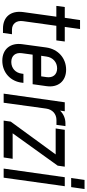

<svg xmlns="http://www.w3.org/2000/svg" viewBox="448 -1208 772 1709"><g transform="rotate(90 834.5 -354.0)"><path d="M235 6H274L285 -74H246C191 -74 160 -114 169 -174L210 -469H340L350 -544H220L239 -680H159L139 -544H43L33 -469H129L88 -174C73 -63 131 6 235 6Z M601 -556C498 -556 418 -485 403 -379L374 -166C359 -59 419 12 521 12C625 12 706 -60 717 -166L718 -176H638L636 -162C630 -107 589 -68 532 -68C476 -68 446 -106 454 -162L467 -258H730L747 -379C763 -485 702 -556 601 -556ZM667 -382 660 -334H477L484 -382C492 -438 534 -476 589 -476C645 -476 675 -438 667 -382Z M1080 -550C1034 -550 995 -533 965 -502L971 -544H891L814 0H895L947 -378C955 -435 995 -470 1049 -470H1092L1103 -550Z M1464 -544H1136L1124 -463H1355L1063 -63L1054 0H1382L1394 -80H1167L1455 -481Z M1565 -601H1646L1663 -720H1582ZM1481 0H1562L1638 -544H1558Z"/></g></svg>

Font: Mohave
Style: Italic
Weight: 400
Italic angle: -8°
Designer: Gumpita Rahayu
Foundry: Tokotype
Version: Version 2.002;PS 002.002;hotconv 1.0.88;makeotf.lib2.5.64775